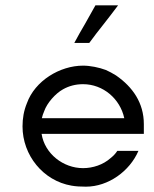

<svg xmlns="http://www.w3.org/2000/svg" viewBox="-20 -701 585 728"><path d="M427.7 -680.7H341.8C328.1 -656.2 314.5 -632.8 301.8 -609.4C288.1 -585.9 274.4 -562.5 261.7 -538.1H318.4C335.9 -562.5 354.5 -585.9 373 -609.4C391.6 -632.8 409.2 -656.2 427.7 -680.7ZM525.4 -230.5C525.4 -310.5 483.4 -371.1 419.9 -415C407.2 -422.9 394.5 -429.7 381.8 -435.5C355.5 -445.3 322.3 -452.1 294.9 -452.1C207 -452.1 112.3 -394.5 82 -309.6C70.3 -281.2 65.4 -252 65.4 -221.7C65.4 -112.3 143.6 -15.6 251 2.9C267.6 5.9 286.1 6.8 305.7 6.8C390.6 6.8 471.7 -51.8 504.9 -128.9H424.8C418 -118.2 409.2 -109.4 399.4 -101.6C371.1 -76.2 332 -63.5 294.9 -63.5C219.7 -63.5 149.4 -118.2 137.7 -193.4H525.4ZM451.2 -252.9H138.7C140.6 -261.7 143.6 -270.5 147.5 -279.3C158.2 -310.5 190.4 -346.7 218.8 -362.3C241.2 -375 266.6 -381.8 294.9 -381.8C371.1 -381.8 435.5 -326.2 451.2 -252.9Z"/></svg>

Font: My Font
Style: Regular
Weight: 400
Designer: Alfredo Marco Pradil
Version: Version 0.001